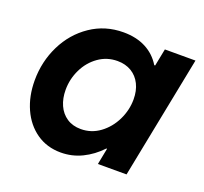

<svg xmlns="http://www.w3.org/2000/svg" viewBox="-99 -646 817 769"><g transform="rotate(20 309.5 -261.5)"><path d="M34.7 -228.5Q34.7 -308.6 68.8 -377.9Q103 -447.3 164.6 -489Q226.1 -530.8 304.2 -530.8Q358.9 -530.8 399.4 -509.8Q439.9 -488.8 463.9 -449.2H467.8L482.4 -522.9H612.8L509.3 0H387.2L400.9 -69.8H397.9Q363.3 -33.2 321 -12.7Q278.8 7.8 231 7.8Q171.9 7.8 127.4 -23.2Q83 -54.2 58.8 -107.9Q34.7 -161.6 34.7 -228.5ZM433.1 -292Q433.1 -328.6 419.4 -356.2Q405.8 -383.8 380.4 -399.2Q355 -414.6 320.8 -414.6Q275.9 -414.6 240 -389.2Q204.1 -363.8 184.1 -322.5Q164.1 -281.2 164.1 -235.4Q164.1 -198.7 177 -169.9Q189.9 -141.1 214.8 -124.5Q239.7 -107.9 274.4 -107.9Q319.3 -107.9 355.5 -134.5Q391.6 -161.1 412.4 -203.6Q433.1 -246.1 433.1 -292Z"/></g></svg>

Font: Reddit Sans Chocolate
Style: Bold Italic
Weight: 700
Italic angle: -11.25°
Designer: Stephen Hutchings
Version: Version 1.013